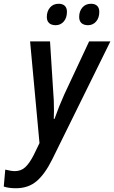

<svg xmlns="http://www.w3.org/2000/svg" viewBox="-104 -761 607 1021"><path d="M-84 231 -76 141Q-44 149 -25 149Q8 149 30.5 128Q53 107 75 64L106 0L56 -541H162L179 -273Q183 -232 183 -173Q183 -142 182 -129H186Q209 -195 238 -259L370 -541H483L173 88Q134 166 90 203Q46 240 -19 240Q-58 240 -84 231ZM145 -671Q145 -701 162 -721Q179 -741 208 -741Q229 -741 240.5 -730Q252 -719 252 -698Q252 -666 235 -646.5Q218 -627 192 -627Q170 -627 157.5 -638Q145 -649 145 -671ZM317 -671Q317 -701 334 -721Q351 -741 380 -741Q401 -741 412.5 -730Q424 -719 424 -698Q424 -666 407 -646.5Q390 -627 364 -627Q342 -627 329.5 -638Q317 -649 317 -671Z"/></svg>

Font: Noto Sans UI NarrowMedium
Style: Italic
Weight: 500
Width: 4
Italic angle: -12°
Designer: Monotype Design Team
Foundry: Monotype Imaging Inc.
Version: Version 1.001